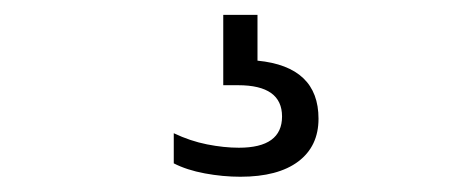

<svg xmlns="http://www.w3.org/2000/svg" viewBox="-20 -30 603 258"><path d="M303 207.5Q279.5 207.5 255.2 203Q231 198.5 213.5 189.5V149Q235.5 159.5 258.2 164Q281 168.5 301 168.5Q359 168.5 359 126.5Q359 84.5 300 84.5H280V-10H326V51.5Q408 59.5 408 129.5Q408 166.5 380.8 187Q353.5 207.5 303 207.5Z"/></svg>

Font: Encode Sans SmExp
Style: Regular
Weight: 400
Width: 6
Designer: Multiple Designers
Foundry: Impallari Type
Version: Version 3.002; ttfautohint (v1.8.3) -l 8 -r 50 -G 200 -x 14 